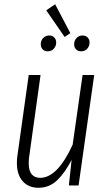

<svg xmlns="http://www.w3.org/2000/svg" viewBox="-20 -878 513 909"><path d="M60 -106Q60 -127 62 -138L116 -523H172L118 -135Q116 -124 116 -104Q116 -70 130 -53Q144 -36 170 -36Q252 -36 324 -193L371 -523H426L352 0H306L319 -121Q287 -59 250 -24Q213 11 162 11Q115 11 87.5 -20Q60 -51 60 -106ZM241 -858 313 -721 286 -703 199 -829ZM173 -668Q173 -686 184.5 -698Q196 -710 213 -710Q228 -710 237 -700.5Q246 -691 246 -677Q246 -659 234.5 -647Q223 -635 205 -635Q191 -635 182 -644.5Q173 -654 173 -668ZM331 -668Q331 -686 342.5 -698Q354 -710 371 -710Q386 -710 395 -700.5Q404 -691 404 -677Q404 -659 392.5 -647Q381 -635 364 -635Q349 -635 340 -644.5Q331 -654 331 -668Z"/></svg>

Font: Fira Sans Extra Condensed Light
Style: Italic
Weight: 300
Width: 3
Italic angle: -8°
Designer: Carrois Corporate & Edenspiekermann AG
Foundry: Carrois Corporate GbR & Edenspiekermann AG
Version: Version 4.203